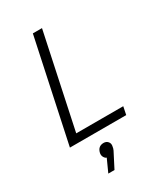

<svg xmlns="http://www.w3.org/2000/svg" viewBox="-226 -787 979 1128"><g transform="rotate(-30 264.0 -222.5)"><path d="M44 0 191 -690H253L118 -54H437L426 0ZM264 121Q263 131 257.5 143Q252 155 241 175L205 245H163L202 159Q193 157 185.5 144.5Q178 132 181 116Q190 75 229 75Q247 75 258 88Q269 101 264 121Z"/></g></svg>

Font: Radio Canada Light
Style: Italic
Weight: 300
Italic angle: -12°
Designer: Charles Daoud, Etienne Aubert Bonn, Alexandre Saumier Demers, Jacques Le Bailly
Foundry: Radio-Canada
Version: Version 2.104; ttfautohint (v1.8.4.7-5d5b);gftools[0.9.28.de